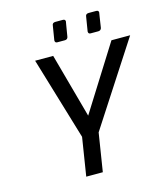

<svg xmlns="http://www.w3.org/2000/svg" viewBox="-132 -1028 981 1130"><g transform="rotate(-15 358.5 -463.5)"><path d="M289 -233 138 -737H248L356 -344L603 -737H717L390 -233L353 0H252ZM278 -823 292 -909Q293 -927 312 -927H358Q373 -927 373 -913Q373 -917 358 -825Q357 -817 352 -812.5Q347 -808 339 -808H292Q278 -808 278 -823ZM481 -823 495 -909Q496 -927 515 -927H561Q576 -927 576 -913Q576 -918 562 -825Q561 -817 555.5 -812.5Q550 -808 542 -808H495Q481 -808 481 -823Z"/></g></svg>

Font: Exo Medium
Style: Italic
Weight: 500
Italic angle: -9°
Designer: Natanael Gama
Foundry: Natanael Gama
Version: Version 1.500; ttfautohint (v1.6)